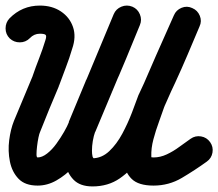

<svg xmlns="http://www.w3.org/2000/svg" viewBox="-43 -616 783 689"><path d="M-8 -478Q-23 -493 -23 -514Q-23 -535 -9 -550Q36 -596 100 -596Q144 -596 175.5 -575Q207 -554 219 -519Q231 -484 216 -441Q206 -407 193.5 -374.5Q181 -342 169 -309Q169 -309 168 -308Q168 -306 168 -306Q151 -266 134 -225Q117 -184 101 -143Q98 -137 95 -122.5Q92 -108 90 -91Q88 -74 88 -62.5Q88 -51 92 -51Q108 -51 126 -65Q144 -79 159.5 -100.5Q175 -122 187 -143Q199 -164 204 -177Q204 -177 204 -177.5Q204 -178 204 -178Q204 -179 204 -179Q204 -179 204 -179Q219 -216 234.5 -252.5Q250 -289 265 -326Q265 -326 265 -326.5Q265 -327 265 -327Q265 -328 265.5 -328Q266 -328 266 -328Q293 -386 317 -445.5Q341 -505 365 -565Q373 -584 392.5 -592Q412 -600 431 -592Q450 -584 458.5 -565Q467 -546 459 -526Q434 -466 409.5 -405.5Q385 -345 357 -286Q357 -286 357.5 -286Q358 -286 358 -287Q358 -287 358 -287.5Q358 -288 358 -288Q343 -251 328 -214Q313 -177 298 -141Q298 -141 298 -141Q298 -141 298 -142Q298 -142 298 -142.5Q298 -143 298 -143Q287 -113 267 -79Q247 -45 219.5 -16Q192 13 159.5 31.5Q127 50 92 50Q47 50 23.5 25.5Q0 1 -7.5 -36.5Q-15 -74 -10 -113Q-5 -152 7 -182Q24 -223 41 -263.5Q58 -304 75 -345Q75 -345 74 -344Q74 -343 74 -343Q85 -375 97.5 -407Q110 -439 120 -472Q125 -487 120.5 -491Q116 -495 100 -495Q79 -495 64 -479Q49 -464 28 -464Q7 -464 -8 -478ZM432 -592Q451 -584 459 -564.5Q467 -545 459 -526Q419 -430 379 -334Q339 -238 299 -143Q299 -143 299 -143Q299 -143 299 -144Q299 -144 299 -144.5Q299 -145 299 -145Q293 -128 290 -110Q287 -92 287 -75Q287 -64 289 -55Q289 -53 292 -49Q295 -45 292 -46Q291 -46 289.5 -47Q288 -48 288 -48Q322 -48 349 -73.5Q376 -99 396 -136.5Q416 -174 430.5 -212Q445 -250 454 -275Q454 -275 455 -277Q456 -279 456 -279Q466 -300 475.5 -321Q485 -342 494 -362Q517 -411 538 -461Q559 -511 581 -561Q589 -580 608.5 -588Q628 -596 647 -587Q666 -579 674 -559.5Q682 -540 673 -521Q652 -471 630.5 -420.5Q609 -370 586 -320Q576 -299 566.5 -278.5Q557 -258 548 -237Q548 -237 548 -239Q549 -241 549 -241Q533 -197 511.5 -146Q490 -95 459.5 -50Q429 -5 387 24Q345 53 289 53Q244 53 220.5 28.5Q197 4 190.5 -33.5Q184 -71 189 -110.5Q194 -150 205 -179Q205 -179 205 -179.5Q205 -180 205 -180Q205 -181 205 -181Q205 -181 205 -181Q245 -277 285 -373Q325 -469 365 -565Q374 -584 393 -592Q412 -600 432 -592ZM647 -587Q666 -579 674 -559.5Q682 -540 673 -521Q642 -449 610.5 -377Q579 -305 547 -234Q547 -234 548 -235Q548 -237 548 -237Q539 -210 527.5 -179Q516 -148 507.5 -116Q499 -84 500 -55Q500 -51 501 -50Q501 -48 501 -47Q499 -50 498 -51Q497 -52 496 -52Q503 -51 508 -51Q532 -51 555.5 -62Q579 -73 600.5 -89Q622 -105 641 -118Q658 -130 678.5 -126.5Q699 -123 711 -106Q723 -89 719.5 -68.5Q716 -48 699 -36Q656 -5 609.5 22.5Q563 50 508 50Q454 50 429.5 26Q405 2 401.5 -36.5Q398 -75 407 -119Q416 -163 430 -203.5Q444 -244 454 -271Q454 -271 454 -273Q455 -274 455 -274Q486 -346 517.5 -418Q549 -490 581 -561Q589 -580 608.5 -588Q628 -596 647 -587Z"/></svg>

Font: FRB American Cursive Guidelines Arrows Ultra
Style: Bold Italic
Weight: 1000
Italic angle: -25°
Version: Version 2.0;Modular Font Editor K font №1